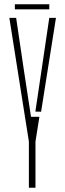

<svg xmlns="http://www.w3.org/2000/svg" viewBox="-20 -884 308 904"><path d="M116 0V-216.5V-217.5L24 -800H56L91.5 -560L126 -334H165.5L147 -217.5V-216.5V0ZM146.5 -358.5 176.5 -560 212 -800H243.5L173.5 -358ZM50 -864H212V-840H50Z"/></svg>

Font: Big Shoulders Stencil Display ExtraLight
Style: Regular
Weight: 250
Designer: Patric King
Foundry: XO Type Co
Version: Version 2.001